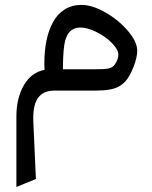

<svg xmlns="http://www.w3.org/2000/svg" viewBox="-20 -367 616 778"><path d="M234.9 -86.4H249H319.3H368.7Q401.4 -86.4 414.3 -88.4Q427.2 -90.3 435.1 -95.7Q443.8 -101.1 451.7 -116.2Q459.5 -131.3 459.5 -145.5Q459.5 -166 434.1 -192.1Q408.7 -218.3 371.8 -236.8Q335 -255.4 305.7 -255.4Q257.3 -255.4 243.7 -200.7Q236.3 -173.8 234.9 -97.7Q234.9 -91.3 234.9 -86.4ZM369.1 0H201.7Q157.7 0 136.2 26.9Q114.7 53.7 114.7 111.8Q114.7 123.5 115.2 129.4L125.5 358.4L46.4 390.6V105.5Q46.4 30.3 76.9 -22Q107.4 -74.2 160.6 -84Q159.7 -106.4 159.7 -109.9Q159.7 -160.2 168.2 -202.1Q176.8 -244.1 194.6 -277.1Q212.4 -310.1 241.9 -328.6Q271.5 -347.2 310.5 -347.2Q353 -347.2 406.5 -316.9Q460 -286.6 498 -242.2Q536.1 -197.8 536.1 -161.1Q536.1 -134.8 521 -95.9Q505.9 -57.1 488.8 -38.1Q476.6 -24.9 461.9 -16.6Q447.3 -8.3 424.6 -4.2Q401.9 0 369.1 0Z"/></svg>

Font: Samim WOL
Style: WOL
Weight: 400
Foundry: DejaVu fonts team - Redesigned by Saber Rastikerdar
Version: Version 4.0.0